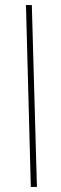

<svg xmlns="http://www.w3.org/2000/svg" viewBox="-20 -734 240 754"><path d="M101 0H125L105 -714H82Z"/></svg>

Font: Noto Sans Arabic ExtCond Thin
Style: Regular
Weight: 100
Width: 2
Designer: Monotype Design Team, Nadine Chahine, Nizar Qandah and Khaled Hosny
Foundry: Monotype Imaging Inc.
Version: Version 2.012